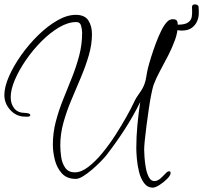

<svg xmlns="http://www.w3.org/2000/svg" viewBox="-30 -789 930 879"><path d="M670 70Q645 70 629.5 49Q614 28 606.5 -2.5Q599 -33 596.5 -63Q594 -93 594 -110Q594 -163 599 -216.5Q604 -270 612 -322Q580 -257 540.5 -196Q501 -135 456 -77Q448 -67 430.5 -49Q413 -31 392 -13Q371 5 351 17.5Q331 30 317 30Q276 30 253 4.5Q230 -21 221 -57.5Q212 -94 212 -127Q212 -181 225.5 -232.5Q239 -284 259 -333.5Q279 -383 299 -433Q319 -483 332.5 -534Q346 -585 346 -639Q346 -652 341.5 -670Q337 -688 319 -688Q282 -688 241 -664Q200 -640 160.5 -600.5Q121 -561 89 -514.5Q57 -468 38 -423.5Q19 -379 19 -344Q19 -313 35.5 -292.5Q52 -272 86 -272Q91 -272 99.5 -270Q108 -268 109 -261Q106 -255 98 -255Q90 -255 85 -255Q45 -255 17.5 -285Q-10 -315 -10 -354Q-10 -391 11 -439Q32 -487 67 -536.5Q102 -586 145 -628Q188 -670 232.5 -695.5Q277 -721 317 -721Q358 -721 374.5 -695.5Q391 -670 391 -633Q391 -585 376.5 -535.5Q362 -486 340.5 -435Q319 -384 297 -332Q275 -280 260.5 -228Q246 -176 246 -123Q246 -100 250 -71Q254 -42 268.5 -21Q283 0 313 0Q342 0 374.5 -25Q407 -50 439 -89Q471 -128 499.5 -172.5Q528 -217 550 -256.5Q572 -296 583 -320Q593 -342 608 -362Q623 -382 631 -403Q637 -419 640 -439Q643 -459 647 -476Q652 -496 661.5 -526.5Q671 -557 683 -589.5Q695 -622 709 -650Q723 -678 737 -691Q747 -701 761 -701Q775 -701 779.5 -694.5Q784 -688 784 -674Q784 -641 771 -605.5Q758 -570 739.5 -534Q721 -498 702.5 -464Q684 -430 673 -400Q669 -388 663 -359Q657 -330 651.5 -292Q646 -254 641 -216Q636 -178 633 -148Q630 -118 630 -104Q630 -94 631.5 -70.5Q633 -47 637.5 -21.5Q642 4 651.5 22Q661 40 676 40Q691 40 704 28.5Q717 17 727 6Q737 -5 744 -5Q751 -5 751 3Q751 14 735 30Q719 46 700 58Q681 70 670 70ZM782 -651Q763 -651 751 -659Q739 -667 739 -674Q739 -679 740 -685Q741 -691 743 -689Q760 -676 784 -676Q817 -676 831.5 -686.5Q846 -697 848 -713Q850 -725 849.5 -740Q849 -755 849 -757Q849 -769 863 -769Q868 -769 873.5 -766Q879 -763 879 -758Q880 -750 880 -742.5Q880 -735 880 -726Q880 -710 872.5 -692Q865 -674 848 -661.5Q831 -649 802 -649Q798 -649 792.5 -649.5Q787 -650 782 -651Z"/></svg>

Font: Licorice
Style: Regular
Weight: 400
Designer: Robert E. Leuschke
Foundry: Robert E. Leuschke
Version: Version 1.010; ttfautohint (v1.8.3)